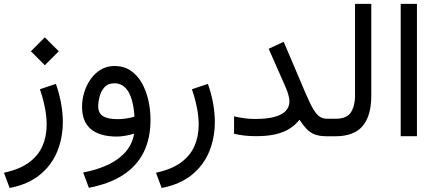

<svg xmlns="http://www.w3.org/2000/svg" viewBox="-26 -692 2212 975"><path d="M201.7 -502.4 130.9 -431.6 201.7 -360.8 272.5 -431.6ZM22.9 262.7Q116.2 244.6 176 196Q235.8 147.5 264.4 77.9Q293 8.3 293 -73.2Q293 -119.6 283.9 -168.5Q274.9 -217.3 257.8 -266.1L176.8 -238.8Q192.9 -191.4 201.9 -145.8Q210.9 -100.1 210.9 -58.6Q210.9 0.5 189.7 49.3Q168.5 98.1 121.1 133.1Q73.7 168 -5.9 185.1Z M738.3 -83.5Q738.3 -135.3 727.1 -184.1Q715.8 -232.9 693.4 -272Q670.9 -311 636.5 -334Q602.1 -356.9 555.7 -356.9Q516.6 -356.9 485.8 -338.4Q455.1 -319.8 433.8 -289.3Q412.6 -258.8 401.6 -222.4Q390.6 -186 390.6 -149.9Q390.6 -73.7 435.8 -36.1Q481 1.5 568.8 1.5Q587.4 1.5 611.8 -2.9Q636.2 -7.3 654.8 -13.2Q647 37.1 614.3 76.4Q581.5 115.7 526.6 142.6Q471.7 169.4 396.5 184.1L425.3 261.7Q529.3 241.7 598.9 196.5Q668.5 151.4 703.4 81.3Q738.3 11.2 738.3 -83.5ZM571.3 -86.9Q521.5 -86.9 497.1 -102.1Q472.7 -117.2 472.7 -152.8Q472.7 -174.8 479.7 -201.9Q486.8 -229 504.6 -249Q522.5 -269 554.7 -269Q578.1 -269 595.9 -258.1Q613.8 -247.1 626.5 -225.3Q639.2 -203.6 646.7 -172.1Q654.3 -140.6 656.7 -99.6Q635.7 -93.3 613.8 -90.1Q591.8 -86.9 571.3 -86.9Z M794.9 262.7Q888.2 244.6 948 196Q1007.8 147.5 1036.4 77.9Q1064.9 8.3 1064.9 -73.2Q1064.9 -119.6 1055.9 -168.5Q1046.9 -217.3 1029.8 -266.1L948.7 -238.8Q964.8 -191.4 973.9 -145.8Q982.9 -100.1 982.9 -58.6Q982.9 0.5 961.7 49.3Q940.4 98.1 893.1 133.1Q845.7 168 766.1 185.1Z M1443.8 -177.7Q1443.8 -148.4 1424.6 -128.4Q1405.3 -108.4 1366.5 -98.1Q1327.6 -87.9 1268.6 -87.9Q1243.7 -87.9 1218 -91.1Q1192.4 -94.2 1162.6 -101.1V-12.7Q1187 -6.8 1214.4 -3.7Q1241.7 -0.5 1275.9 -0.5Q1328.6 -0.5 1369.4 -9.3Q1410.2 -18.1 1441.2 -36.6Q1472.2 -55.2 1495.1 -84Q1513.2 -55.7 1530.8 -37.1Q1548.3 -18.6 1572.5 -9.3Q1596.7 0 1635.3 0H1655.8V-88.9H1635.3Q1614.3 -88.9 1597.9 -99.4Q1581.5 -109.9 1564.7 -138.2Q1547.9 -166.5 1525.4 -219.2L1414.6 -480L1338.4 -444.3L1424.8 -248.5Q1432.6 -231 1438.2 -210.7Q1443.8 -190.4 1443.8 -177.7Z M1636.2 -88.9V0H1676.8Q1771.5 0 1815.4 -52Q1859.4 -104 1859.4 -205.6V-672.4H1776.9V-205.1Q1776.9 -155.3 1756.3 -122.1Q1735.8 -88.9 1677.2 -88.9Z M2091.3 -672.4H2008.8V-0.5H2091.3Z"/></svg>

Font: Vazirmatn NL
Style: Regular
Weight: 400
Designer: Saber Rastikerdar
Foundry: Saber Rastikerdar
Version: Version 33.003